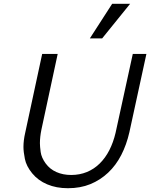

<svg xmlns="http://www.w3.org/2000/svg" viewBox="-20 -985 794 1015"><path d="M339 10Q278 10 229.5 -10.5Q181 -31 150 -69Q119 -107 111.5 -145Q104 -183 104 -208Q104 -243 113 -282L203 -700H285L199 -300Q191 -261 191 -228Q191 -211 195 -181.5Q199 -152 221 -121.5Q243 -91 278 -75.5Q313 -60 356 -60Q401 -60 439 -75.5Q477 -91 507 -120.5Q537 -150 558 -191Q579 -232 591 -283L682 -700H754L664 -286Q649 -220 621 -165.5Q593 -111 551.5 -72Q510 -33 457.5 -11.5Q405 10 339 10ZM455 -782 573 -965H668L520 -782Z"/></svg>

Font: Isabella Sans
Style: Italic
Weight: 400
Italic angle: -12°
Designer: Christian Thalmann (Catharsis Fonts), Cristiano Sobral
Foundry: The Isabella Sans Project Authors
Version: Version 2.026; ttfautohint (v1.8.4.7-5d5b-dirty)